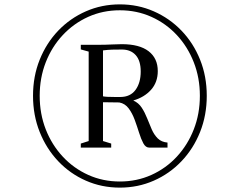

<svg xmlns="http://www.w3.org/2000/svg" viewBox="-20 -918 1034 878"><path d="M131 -480Q131 -569 161.5 -645Q192 -721 246.2 -777.8Q300.5 -834.5 372.8 -866.2Q445 -898 528 -898Q611 -898 683.2 -866.2Q755.5 -834.5 810 -777.8Q864.5 -721 895 -645Q925.5 -569 925.5 -480Q925.5 -391 895 -314.5Q864.5 -238 810 -180.8Q755.5 -123.5 683.2 -91.8Q611 -60 528 -60Q445 -60 372.8 -91.8Q300.5 -123.5 246.2 -180.8Q192 -238 161.5 -314.5Q131 -391 131 -480ZM161.5 -480Q161.5 -397.5 189.2 -326.5Q217 -255.5 267 -201.8Q317 -148 383.8 -118Q450.5 -88 528 -88Q605.5 -88 672.2 -118Q739 -148 788.8 -201.8Q838.5 -255.5 866.2 -326.5Q894 -397.5 894 -480Q894 -562 866.2 -633Q838.5 -704 788.8 -757.5Q739 -811 672.2 -841Q605.5 -871 528 -871Q450 -871 383.5 -841Q317 -811 267 -757.5Q217 -704 189.2 -633Q161.5 -562 161.5 -480ZM385.5 -273V-682L349.5 -692V-713H419.5Q443.5 -713 461 -713.5Q478.5 -714 495.8 -714.8Q513 -715.5 537 -716Q617.5 -716 659.5 -683.8Q701.5 -651.5 701.5 -593Q701.5 -542 670.8 -507.5Q640 -473 589.5 -458.5Q614 -447.5 628.2 -425.5Q642.5 -403.5 652.8 -377.2Q663 -351 673.8 -326.5Q684.5 -302 701.2 -285.2Q718 -268.5 746 -266V-243H662.5Q646 -243 635.5 -262.5Q625 -282 616 -311Q607 -340 596 -370Q585 -400 568.5 -422.2Q552 -444.5 525.5 -449.5L451 -450.5V-273L488.5 -261.5V-243H349.5V-261.5ZM451 -477.5Q457 -476 472.5 -475.2Q488 -474.5 504.8 -474.5Q521.5 -474.5 530 -474.5Q576 -474.5 599.8 -507Q623.5 -539.5 623.5 -591Q623.5 -640.5 600.5 -666Q577.5 -691.5 537.5 -691.5Q512.5 -691.5 493.2 -691Q474 -690.5 451 -687.5Z"/></svg>

Font: Merriweather 144pt Light
Style: Italic
Weight: 300
Italic angle: -7.8°
Version: Version 2.101